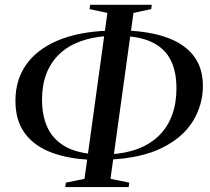

<svg xmlns="http://www.w3.org/2000/svg" viewBox="-20 -771 876 802"><path d="M252.5 10.5 255 -8 333 -24 428.5 -717 354 -733 356.5 -751H614L611.5 -733L537.5 -717L441.5 -24L520 -8L517.5 10.5ZM362.5 -103.5Q266 -107 194.5 -134Q123 -161 83.8 -214.2Q44.5 -267.5 44.5 -350Q44.5 -437.5 89.5 -501.2Q134.5 -565 221.2 -601.8Q308 -638.5 432.5 -643L429.5 -620.5Q363.5 -616.5 312.2 -597Q261 -577.5 226 -543.2Q191 -509 173.2 -461.5Q155.5 -414 155.5 -354Q155.5 -291 176.5 -242.5Q197.5 -194 244.2 -164Q291 -134 367.5 -127.5ZM431.5 -104 437 -126.5Q504 -129.5 556.2 -149.5Q608.5 -169.5 644.2 -204.8Q680 -240 698.5 -289.5Q717 -339 717 -401.5Q717 -472 693.5 -519Q670 -566 622 -591.2Q574 -616.5 499 -620.5L503 -643.5Q608 -640 680.5 -613Q753 -586 790.2 -536Q827.5 -486 827.5 -412.5Q827.5 -333.5 786 -265.2Q744.5 -197 657.2 -153.5Q570 -110 431.5 -104Z"/></svg>

Font: Merriweather 144pt
Style: Italic
Weight: 400
Italic angle: -7.8°
Version: Version 2.101